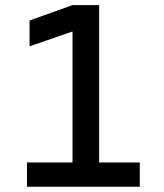

<svg xmlns="http://www.w3.org/2000/svg" viewBox="-20 -713 626 733"><path d="M83 0V-92.8H256.8V-592.8L92.8 -536.1V-634.8L256.8 -693.4H358.4V-92.8H513.7V0Z"/></svg>

Font: Cascadia Mono PL
Style: Regular
Weight: 400
Monospace: yes
Designer: Aaron Bell
Foundry: Saja Typeworks
Version: Version 2404.023; ttfautohint (v1.8.4)